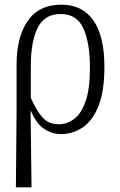

<svg xmlns="http://www.w3.org/2000/svg" viewBox="-20 -564 512 822"><path d="M48 238 51 -83V-287Q51 -406 99 -475Q147 -544 243 -544Q332 -544 379.5 -477Q427 -410 427 -277Q427 -176 402.5 -112.5Q378 -49 335.5 -19.5Q293 10 241 10Q201 10 168 -13Q135 -36 113 -88H111L115 238ZM232 -32Q268 -32 298.5 -55.5Q329 -79 347 -132Q365 -185 365 -274Q365 -381 337 -442.5Q309 -504 240 -504Q170 -504 141 -444.5Q112 -385 112 -284V-145Q137 -88 163 -60Q189 -32 232 -32Z"/></svg>

Font: Noto Serif Condensed Light
Style: Regular
Weight: 300
Width: 3
Designer: Monotype Design Team
Foundry: Monotype Imaging Inc.
Version: Version 2.013